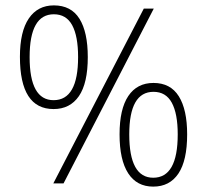

<svg xmlns="http://www.w3.org/2000/svg" viewBox="-20 -681 770 713"><path d="M179 -276Q54 -276 54 -470Q54 -564 87 -612.5Q120 -661 180 -661Q244 -661 275 -611.5Q306 -562 306 -469Q306 -372 273 -324Q240 -276 179 -276ZM178 0 514 -649H551L216 0ZM179 -309Q270 -309 270 -469Q270 -547 248 -587.5Q226 -628 180 -628Q90 -628 90 -469Q90 -309 179 -309ZM549 12Q488 12 456 -37.5Q424 -87 424 -182Q424 -276 456.5 -324.5Q489 -373 550 -373Q613 -373 644 -323.5Q675 -274 675 -182Q675 -85 642.5 -36.5Q610 12 549 12ZM549 -21Q640 -21 640 -182Q640 -259 618 -299.5Q596 -340 550 -340Q460 -340 460 -182Q460 -21 549 -21Z"/></svg>

Font: Noto Sans Telugu SemiCondensed ExtraLight
Style: Regular
Weight: 200
Width: 4
Designer: Jelle Bosma - Monotype Design Team
Foundry: Monotype Imaging Inc.
Version: Version 2.005; ttfautohint (v1.8.4.7-5d5b)